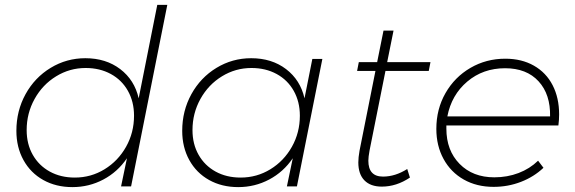

<svg xmlns="http://www.w3.org/2000/svg" viewBox="-20 -762 2350 785"><path d="M47 -227Q47 -309 84.5 -377Q122 -445 187 -484.5Q252 -524 329 -524Q413 -524 471.5 -479.5Q530 -435 547 -360L623 -742H664L516 0H475L499 -115Q461 -59 402.5 -28Q344 3 276 3Q209 3 157 -26Q105 -55 76 -107.5Q47 -160 47 -227ZM528 -289Q528 -346 503 -390.5Q478 -435 433 -459.5Q388 -484 330 -484Q265 -484 209.5 -450Q154 -416 121.5 -357.5Q89 -299 89 -230Q89 -173 114 -129Q139 -85 183.5 -60.5Q228 -36 286 -36Q352 -36 407.5 -70Q463 -104 495.5 -162Q528 -220 528 -289Z M725 -227Q725 -309 762.5 -377Q800 -445 865 -484.5Q930 -524 1007 -524Q1091 -524 1149.5 -479.5Q1208 -435 1225 -360L1257 -521H1298L1194 0H1153L1177 -115Q1139 -59 1080.5 -28Q1022 3 954 3Q887 3 835 -26Q783 -55 754 -107.5Q725 -160 725 -227ZM1206 -289Q1206 -346 1181 -390.5Q1156 -435 1111 -459.5Q1066 -484 1008 -484Q943 -484 887.5 -450Q832 -416 799.5 -357.5Q767 -299 767 -230Q767 -173 792 -129Q817 -85 861.5 -60.5Q906 -36 964 -36Q1030 -36 1085.5 -70Q1141 -104 1173.5 -162Q1206 -220 1206 -289Z M1491 -147Q1486 -120 1486 -105Q1486 -40 1546 -40Q1596 -40 1645 -71L1656 -36Q1601 1 1541 1Q1495 1 1470 -24.5Q1445 -50 1445 -98Q1445 -118 1450 -146L1515 -472H1440L1447 -508H1522L1548 -637H1589L1563 -508H1740L1733 -472H1556Z M1805 -249V-236Q1805 -147 1859 -92Q1913 -37 2001 -37Q2054 -37 2100 -54.5Q2146 -72 2180 -105L2202 -76Q2163 -39 2110 -18.5Q2057 2 1998 2Q1929 2 1876 -28Q1823 -58 1793.5 -112Q1764 -166 1764 -235Q1764 -316 1801.5 -381.5Q1839 -447 1903.5 -484.5Q1968 -522 2046 -522Q2113 -522 2163 -493.5Q2213 -465 2239.5 -413.5Q2266 -362 2266 -294Q2266 -272 2263 -249ZM1809 -286H2229Q2231 -376 2182 -429.5Q2133 -483 2045 -483Q1955 -483 1890.5 -428.5Q1826 -374 1809 -286Z"/></svg>

Font: TypoPRO Montserrat
Style: Italic
Weight: 275
Italic angle: -11.3°
Designer: Julieta Ulanovsky
Foundry: Julieta Ulanovsky
Version: Version 6.001